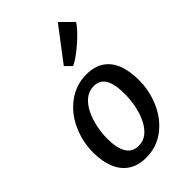

<svg xmlns="http://www.w3.org/2000/svg" viewBox="-263 -981 1084 1084"><g transform="rotate(-45 279.0 -439.5)"><path d="M234 8Q170 8 127.2 -20.2Q84.5 -48.5 63 -100.8Q41.5 -153 41.5 -225Q41.5 -312.5 78 -391.5Q113.5 -469 178.8 -516.5Q244 -564 326.5 -564Q389.5 -564 431 -536.5Q472.5 -509 493.2 -457.2Q514 -405.5 514 -332.5Q514 -244.5 479 -166Q444 -87.5 380 -39.8Q316 8 234 8ZM250.5 -69.5Q289.5 -69.5 318 -93.2Q346.5 -117 365.2 -156Q384 -195 393 -241.2Q402 -287.5 402 -332.5Q402 -384 392.5 -418.5Q383 -453 362.5 -470.5Q342 -488 309.5 -488Q269.5 -488 240 -463.5Q210.5 -439 191.2 -399.5Q172 -360 162.5 -313.5Q153 -267 153 -223.5Q153 -148.5 177 -109Q201 -69.5 250.5 -69.5ZM306.5 -650.5 269.5 -687 421.5 -887 494.5 -814.5Q487.5 -801.5 470.8 -782.5Q454 -763.5 432 -742.8Q410 -722 386.5 -703Q363 -684 342 -669.8Q321 -655.5 306.5 -650.5Z"/></g></svg>

Font: Koeln Type Sans
Style: Italic
Weight: 400
Italic angle: -7.5°
Designer: Eben Sorkin
Foundry: Eben Sorkin
Version: Version 2.001